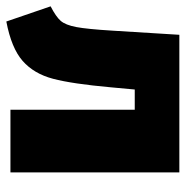

<svg xmlns="http://www.w3.org/2000/svg" viewBox="-10 -564 587 607"><g transform="rotate(90 283.5 -260.5)"><path d="M525 -534V0H327V-393H263L256 -317Q245 -195 229 -134.5Q213 -74 172.5 -38.5Q132 -3 48 13L0 -127Q33 -144 46 -159Q59 -174 65.5 -208Q72 -242 77 -324L90 -534Z"/></g></svg>

Font: Fira Sans Black
Style: Regular
Weight: 900
Designer: Carrois Corporate & Edenspiekermann AG
Foundry: Carrois Corporate GbR & Edenspiekermann AG
Version: Version 4.203